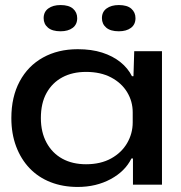

<svg xmlns="http://www.w3.org/2000/svg" viewBox="-20 -732 719 761"><path d="M288 9Q229 9 180.5 -10Q132 -29 97.5 -65Q63 -101 44 -151.5Q25 -202 25 -264Q25 -348 58 -409.5Q91 -471 150.5 -504Q210 -537 288 -537Q343 -537 385 -523.5Q427 -510 457 -486Q487 -462 503 -430H509L512 -529H622V0H507V-104H501Q476 -53 418.5 -22Q361 9 288 9ZM321 -81Q379 -81 420.5 -104Q462 -127 484 -165Q506 -203 506 -247V-287Q506 -330 484 -366.5Q462 -403 420.5 -425Q379 -447 321 -447Q267 -447 227 -425.5Q187 -404 164.5 -363.5Q142 -323 142 -264Q142 -208 164.5 -166.5Q187 -125 227 -103Q267 -81 321 -81ZM451 -608Q418 -608 401 -622.5Q384 -637 384 -660Q384 -685 402.5 -698.5Q421 -712 451 -712Q484 -712 500.5 -697.5Q517 -683 517 -660Q517 -635 499 -621.5Q481 -608 451 -608ZM220 -608Q187 -608 170 -622.5Q153 -637 153 -660Q153 -685 171.5 -698.5Q190 -712 220 -712Q253 -712 269.5 -697.5Q286 -683 286 -660Q286 -635 268 -621.5Q250 -608 220 -608Z"/></svg>

Font: Mona Sans Expanded Medium
Style: Regular
Weight: 500
Width: 7
Designer: Deni Anggara
Foundry: GitHub
Version: Version 2.000